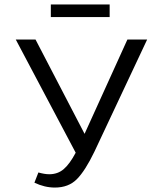

<svg xmlns="http://www.w3.org/2000/svg" viewBox="-20 -836 718 865"><path d="M474 -816V-759H209V-816ZM554 -658H643L405 -152Q364 -67 326.5 -29Q289 9 227 9Q181 9 135 -13L153 -59Q181 -51 202 -51Q240 -51 267 -74Q294 -97 321 -148L51 -658H140L361 -233Z"/></svg>

Font: EauTestInfant Medium
Style: Regular
Weight: 500
Designer: Christian Thalmann (Catharsis Fonts)
Version: Version 0.001;PS 000.001;hotconv 1.0.88;makeotf.lib2.5.64775